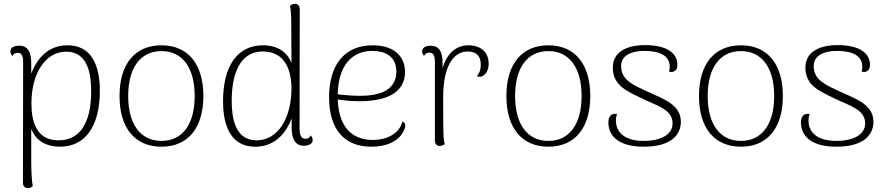

<svg xmlns="http://www.w3.org/2000/svg" viewBox="-20 -749 4594 996"><path d="M330 -514C232 -514 173 -449 142 -367V-421C142 -480 124 -512 79 -512C52 -512 34 -501 34 -483C34 -475 37 -467 44 -458C51 -473 63 -475 71 -475C92 -475 100 -462 100 -425L99 199C99 217 110 227 125 227C138 227 145 221 150 216C145 196 142 134 142 93V-81C164 -22 217 12 291 12C425 12 498 -98 498 -278C498 -363 480 -514 330 -514ZM284 -21C166 -21 143 -123 143 -213C143 -365 213 -481 324 -481C440 -481 453 -355 453 -276C453 -103 389 -21 284 -21Z M818 12C955 12 1035 -85 1035 -251C1035 -417 955 -514 818 -514C680 -514 600 -417 600 -251C600 -85 680 12 818 12ZM818 -18C709 -18 645 -104 645 -251C645 -398 709 -484 818 -484C926 -484 990 -398 990 -251C990 -104 926 -18 818 -18Z M1592 -47C1585 -31 1573 -29 1565 -29C1546 -29 1534 -43 1534 -80L1535 -701C1535 -719 1525 -729 1509 -729C1497 -729 1489 -723 1484 -718C1489 -700 1491 -668 1491 -615L1492 -421C1471 -480 1418 -514 1344 -514C1209 -514 1137 -403 1137 -224C1137 -138 1155 12 1304 12C1402 12 1462 -53 1493 -135V-85C1493 -25 1514 7 1556 7C1583 7 1602 -4 1602 -22C1602 -30 1599 -38 1592 -47ZM1311 -21C1195 -21 1182 -147 1182 -226C1182 -399 1245 -482 1342 -482C1464 -482 1492 -377 1492 -290C1492 -137 1422 -21 1311 -21Z M2068 -119C2050 -52 1983 -23 1914 -23C1822 -23 1738 -73 1732 -233C1766 -228 1801 -224 1846 -224C1996 -224 2081 -275 2081 -375C2081 -465 2014 -514 1914 -514C1765 -514 1687 -410 1687 -245C1687 -74 1770 12 1906 12C1985 12 2051 -16 2076 -74C2089 -103 2080 -113 2068 -119ZM1911 -485C1972 -485 2036 -461 2036 -378C2036 -290 1966 -252 1848 -252C1813 -252 1768 -255 1732 -260C1735 -412 1808 -485 1911 -485Z M2410 -514C2347 -514 2298 -473 2276 -395V-423C2276 -482 2257 -512 2214 -512C2187 -512 2170 -501 2170 -483C2170 -475 2173 -467 2180 -459C2187 -474 2199 -476 2207 -476C2227 -476 2236 -463 2236 -426V-20C2236 -2 2246 8 2261 8C2273 8 2282 3 2287 -2C2279 -30 2279 -65 2279 -246C2279 -428 2347 -482 2405 -482C2448 -482 2474 -462 2474 -414C2474 -395 2472 -377 2454 -354C2458 -352 2464 -350 2472 -351C2492 -353 2515 -378 2515 -418C2515 -481 2471 -514 2410 -514Z M2825 12C2962 12 3042 -85 3042 -251C3042 -417 2962 -514 2825 -514C2687 -514 2607 -417 2607 -251C2607 -85 2687 12 2825 12ZM2825 -18C2716 -18 2652 -104 2652 -251C2652 -398 2716 -484 2825 -484C2933 -484 2997 -398 2997 -251C2997 -104 2933 -18 2825 -18Z M3319 12C3473 12 3512 -59 3512 -117C3512 -209 3417 -237 3336 -275C3266 -308 3202 -333 3202 -406C3202 -465 3261 -485 3323 -485C3403 -485 3452 -460 3454 -407C3455 -398 3454 -388 3450 -378C3460 -375 3468 -375 3475 -378C3489 -384 3494 -396 3494 -413C3494 -476 3435 -515 3326 -515C3236 -515 3159 -483 3159 -398C3159 -304 3235 -275 3313 -237C3389 -200 3469 -181 3469 -109C3469 -50 3407 -18 3319 -18C3234 -18 3176 -52 3175 -123C3175 -138 3177 -147 3181 -158C3149 -162 3136 -144 3136 -113C3136 -46 3187 12 3319 12Z M3824 12C3961 12 4041 -85 4041 -251C4041 -417 3961 -514 3824 -514C3686 -514 3606 -417 3606 -251C3606 -85 3686 12 3824 12ZM3824 -18C3715 -18 3651 -104 3651 -251C3651 -398 3715 -484 3824 -484C3932 -484 3996 -398 3996 -251C3996 -104 3932 -18 3824 -18Z M4318 12C4472 12 4511 -59 4511 -117C4511 -209 4416 -237 4335 -275C4265 -308 4201 -333 4201 -406C4201 -465 4260 -485 4322 -485C4402 -485 4451 -460 4453 -407C4454 -398 4453 -388 4449 -378C4459 -375 4467 -375 4474 -378C4488 -384 4493 -396 4493 -413C4493 -476 4434 -515 4325 -515C4235 -515 4158 -483 4158 -398C4158 -304 4234 -275 4312 -237C4388 -200 4468 -181 4468 -109C4468 -50 4406 -18 4318 -18C4233 -18 4175 -52 4174 -123C4174 -138 4176 -147 4180 -158C4148 -162 4135 -144 4135 -113C4135 -46 4186 12 4318 12Z"/></svg>

Font: Arima Koshi ExtraLight
Style: Regular
Weight: 275
Designer: Joana Correia and Natanael Gama
Foundry: NDISCOVER
Version: Version 1.019;PS 001.019;hotconv 1.0.88;makeotf.lib2.5.64775